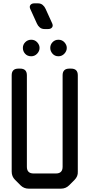

<svg xmlns="http://www.w3.org/2000/svg" viewBox="-20 -1122 536 1150"><path d="M103 -12Q123 8 152 8H345Q374 8 394 -12L426 -44Q448 -66 446 -94V-671Q446 -711 406 -711H395Q355 -711 355 -671V-123Q355 -83 315 -83H181Q141 -83 141 -123V-671Q141 -711 101 -711H90Q50 -711 50 -671V-94Q50 -65 70 -45ZM167 -785Q188 -785 202.5 -800.5Q217 -816 217 -835Q217 -853 203 -868.5Q189 -884 167 -884Q146 -884 131.5 -869.5Q117 -855 117 -835Q117 -815 130.5 -800Q144 -785 167 -785ZM330 -785Q351 -785 365.5 -800.5Q380 -816 380 -835Q380 -853 366 -868.5Q352 -884 330 -884Q309 -884 295 -869.5Q281 -855 281 -835Q281 -816 294.5 -800.5Q308 -785 330 -785ZM201 -981Q207 -967 218.5 -957.5Q230 -948 247 -948H268Q284 -948 291.5 -957.5Q299 -967 293 -981L253 -1069Q247 -1083 235.5 -1092.5Q224 -1102 207 -1102H186Q170 -1102 162.5 -1092.5Q155 -1083 161 -1069Z"/></svg>

Font: WD-XL Lubrifont TC
Style: Regular
Weight: 400
Designer: [WD-XL Lubrifont] Copyright 2020-2022 (c) NightFurySL2001, Skr-ZERO; [ZCOOL QingKe HuangYou] Copyright 2018-2022 (c) The
Version: Version 2.001;hotconv 1.1.1;makeotfexe 2.6.0